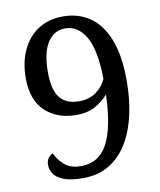

<svg xmlns="http://www.w3.org/2000/svg" viewBox="-83 -790 724 867"><g transform="rotate(-10 279.5 -356.5)"><path d="M227 11Q171 11 139 -2Q107 -15 94.5 -34.5Q82 -54 82 -75Q82 -94 91.5 -106.5Q101 -119 112 -123Q126 -92 153.5 -68Q181 -44 228 -44Q311 -44 350.5 -118Q390 -192 395 -343Q373 -317 337 -296Q301 -275 248 -275Q161 -275 106 -326Q51 -377 51 -478Q51 -550 76.5 -605.5Q102 -661 150 -692.5Q198 -724 265 -724Q333 -724 385.5 -689Q438 -654 468 -580Q498 -506 498 -388Q498 -309 483 -237.5Q468 -166 435.5 -110Q403 -54 351.5 -21.5Q300 11 227 11ZM270 -334Q319 -334 351 -358.5Q383 -383 396 -415Q394 -549 358.5 -609Q323 -669 265 -669Q213 -669 183.5 -622.5Q154 -576 154 -488Q154 -406 183 -370Q212 -334 270 -334Z"/></g></svg>

Font: Noto Serif Dives Akuru
Style: Regular
Weight: 400
Designer: Fernando Caro
Foundry: Fernando Caro
Version: Version 2.000; ttfautohint (v1.8.4.7-5d5b)